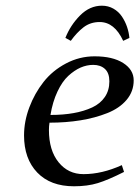

<svg xmlns="http://www.w3.org/2000/svg" viewBox="-20 -651 493 678"><path d="M64.9 -172.9Q64.9 -222.2 83.5 -271.7Q102.1 -321.3 133.8 -361.6Q165.5 -401.9 213.1 -427Q260.7 -452.1 314 -452.1Q377.9 -452.1 415 -428.5Q452.1 -404.8 452.1 -367.2Q452.1 -328.1 427 -298.3Q401.9 -268.6 358.6 -251.5Q315.4 -234.4 264.2 -226.1Q212.9 -217.8 154.8 -217.8Q152.8 -205.6 152.8 -191.9Q152.8 -120.1 186.8 -78.1Q220.7 -36.1 274.9 -36.1Q340.3 -36.1 410.2 -67.9L418 -43.9Q361.8 -15.6 325.4 -4.4Q289.1 6.8 241.2 6.8Q158.2 6.8 111.6 -41.7Q64.9 -90.3 64.9 -172.9ZM158.2 -245.1Q203.6 -245.1 240.2 -251.7Q276.9 -258.3 305.7 -271.7Q334.5 -285.2 350.3 -308.6Q366.2 -332 366.2 -363.8Q366.2 -393.1 350.6 -407.5Q335 -421.9 309.1 -421.9Q286.6 -421.9 264.6 -412.4Q242.7 -402.8 221.2 -383.1Q199.7 -363.3 182.9 -327.6Q166 -292 158.2 -245.1ZM210.9 -517.1Q228.5 -562 262.7 -596.4Q296.9 -630.9 339.8 -630.9Q362.3 -630.9 380.6 -620.4Q398.9 -609.9 410.4 -592.8Q421.9 -575.7 428.5 -556.4Q435.1 -537.1 437 -517.1L415 -506.8Q384.3 -573.2 332 -573.2Q299.3 -573.2 275.1 -554.7Q251 -536.1 230 -506.8Z"/></svg>

Font: Dehuti
Style: Bold-Italic
Weight: 700
Version: Version 1.2